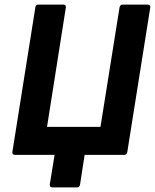

<svg xmlns="http://www.w3.org/2000/svg" viewBox="-20 -675 675 837"><path d="M209 142Q196 142 197 129L218 0H45Q32 0 34 -13L134 -642Q135 -655 148 -655H256Q269 -655 267 -642L185 -122H418L501 -642Q503 -655 515 -655H623Q637 -655 635 -642L535 -13Q533 0 522 0H349L329 129Q327 142 316 142Z"/></svg>

Font: Sofia Sans Semi Condensed ExtraBold
Style: Italic
Weight: 800
Italic angle: -9°
Version: Version 4.100